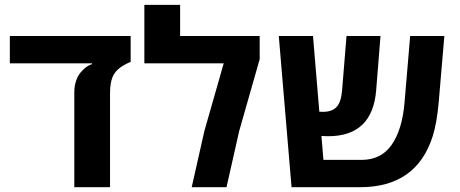

<svg xmlns="http://www.w3.org/2000/svg" viewBox="-20 -780 1915 800"><path d="M524.4 -629.9V-522Q503.9 -514.2 481.4 -499Q457 -481 447.8 -456.1Q438.5 -431.2 438.5 -391.1V0H289.6V-394.5Q289.6 -421.4 297.1 -443.4Q304.7 -465.3 315.4 -477.5Q337.4 -502.9 355.5 -509.8L363.3 -512.7V-516.1H21V-629.9Z M730.5 -629.9H1062V-533.2L976.6 -233.9L923.8 0H778.8L831.5 -233.9L912.1 -516.1H581.5V-759.8H730.5Z M1480 0H1194.8L1141.6 -629.9H1284.2L1310.5 -314.5Q1316.4 -314 1325.2 -314Q1363.8 -314 1382.6 -334.5Q1401.4 -355 1405.3 -402.8L1423.8 -629.9H1565.4L1547.4 -404.3Q1532.2 -212.4 1347.2 -212.4Q1336.9 -212.4 1319.3 -213.4L1327.6 -113.8H1486.8Q1568.4 -113.8 1612.3 -177.2Q1656.2 -240.7 1665.5 -352.1L1689 -629.9H1831.5L1808.1 -356Q1800.3 -267.1 1783.2 -213.4Q1716.3 0 1480 0Z"/></svg>

Font: Open Sans Hebrew
Style: Bold
Weight: 700
Foundry: Ascender Corporation, Yanek Iontef
Version: Version 2.001;PS 002.001;hotconv 1.0.70;makeotf.lib2.5.58329